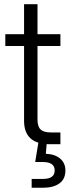

<svg xmlns="http://www.w3.org/2000/svg" viewBox="-20 -676 327 900"><path d="M263.2 -515.6V-460.4H155.8V-115.7Q155.8 -83 170.2 -69.1Q184.6 -55.2 218.3 -55.2H263.2V0H213.4Q92.8 0 92.8 -109.9V-460.4H4.9V-515.6H92.8V-656.2H155.8V-515.6ZM128.4 204.1V162.6H182.1Q236.3 162.6 236.3 123Q236.3 83.5 181.2 83.5H145L161.6 -18.6H198.7V0L194.8 44.9Q237.3 46.4 262 67.4Q286.6 88.4 286.6 123Q286.6 163.6 258.3 183.8Q230 204.1 182.1 204.1Z"/></svg>

Font: Inter Display Light
Style: Regular
Weight: 300
Designer: Rasmus Andersson
Foundry: rsms
Version: Version 4.000;git-a52131595